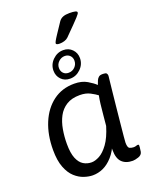

<svg xmlns="http://www.w3.org/2000/svg" viewBox="-168 -1013 881 1110"><g transform="rotate(-20 272.5 -458.0)"><path d="M285 -529Q332 -529 364 -510Q396 -491 412 -475Q417 -490 422 -501Q427 -512 435 -518.5Q443 -525 457 -525H463Q478 -525 483 -519.5Q488 -514 488 -504Q488 -504 485 -477Q482 -450 477.5 -407.5Q473 -365 468 -316Q463 -267 458.5 -221.5Q454 -176 451 -145Q448 -114 448 -107Q448 -76 460 -71Q472 -66 484 -66Q493 -66 499.5 -68.5Q506 -71 511 -71Q517 -71 517 -64Q517 -63 516.5 -53.5Q516 -44 513 -27Q509 -8 487.5 -1Q466 6 453 6Q410 6 386.5 -17.5Q363 -41 363 -92V-141L378 -135Q358 -84 330 -53Q302 -22 271 -8Q240 6 207 6Q183 6 154 -3.5Q125 -13 99 -36.5Q73 -60 56.5 -102.5Q40 -145 40 -210Q40 -303 70 -375Q100 -447 155 -488Q210 -529 285 -529ZM293 -456Q243 -456 210.5 -435.5Q178 -415 160 -381Q142 -347 134.5 -304Q127 -261 127 -216Q127 -159 140.5 -126.5Q154 -94 176.5 -80.5Q199 -67 226 -67Q248 -67 275 -81.5Q302 -96 329 -133Q356 -170 376 -236Q379 -269 382 -299Q385 -329 387 -348Q389 -367 389 -367Q390 -380 392.5 -392.5Q395 -405 397 -417Q383 -428 356.5 -442Q330 -456 293 -456ZM292 -733Q325 -733 346.5 -711Q368 -689 368 -657Q368 -619 340 -591.5Q312 -564 275 -564Q241 -564 220 -586Q199 -608 199 -640Q199 -678 227 -705.5Q255 -733 292 -733ZM289 -698Q267 -698 250.5 -682Q234 -666 234 -644Q234 -624 246 -611.5Q258 -599 278 -599Q301 -599 317 -615Q333 -631 333 -654Q333 -673 320.5 -685.5Q308 -698 289 -698ZM399 -922Q446 -922 446 -910Q446 -906 442.5 -900.5Q439 -895 428.5 -883.5Q418 -872 397 -850.5Q376 -829 340 -793Q331 -784 316.5 -779.5Q302 -775 287 -775Q276 -775 270.5 -777.5Q265 -780 265 -784Q265 -788 270.5 -798.5Q276 -809 291 -831.5Q306 -854 334 -896Q344 -910 359.5 -916Q375 -922 399 -922Z"/></g></svg>

Font: Asap VF Beta
Style: Italic
Weight: 400
Italic angle: -6°
Designer: Pablo Cosgaya
Foundry: Pablo Cosgaya
Version: Version 1.007